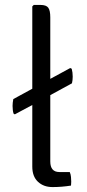

<svg xmlns="http://www.w3.org/2000/svg" viewBox="-20 -755 352 779"><path d="M221 -57H263Q267 -48 268 -37Q269 -26 269 -18Q269 -12 268.5 -8Q268 -4 268 -2Q230 4 193 4Q157 4 134 -17.5Q111 -39 111 -79V-329L40 -291L35 -294Q31 -307 31 -325Q31 -338 34 -353L111 -395V-729L117 -735H144Q168 -735 176 -723.5Q184 -712 184 -685V-435L265 -479L271 -476Q275 -461 275 -444Q275 -430 272 -417L184 -369V-100Q184 -57 221 -57Z"/></svg>

Font: Signika
Style: Light
Weight: 300
Designer: Anna Giedrys
Foundry: Anna Giedrys
Version: Version 1.001